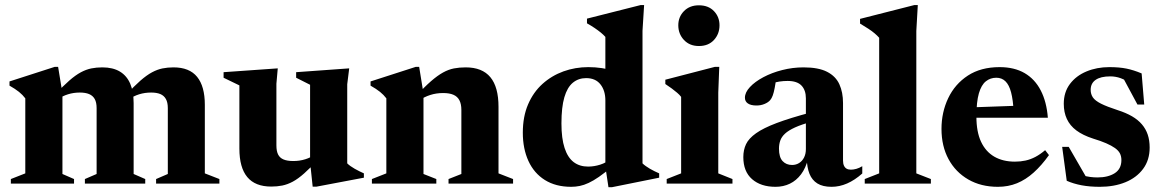

<svg xmlns="http://www.w3.org/2000/svg" viewBox="-20 -744 4708 778"><path d="M233 -366V-39L280 -18.5V0H24V-18.5L82.5 -41.5V-345.5Q72 -359.5 56.8 -371.8Q41.5 -384 18.5 -397V-414L201.5 -473H215.5ZM521.5 -326V-39L568.5 -18.5V0H324V-18.5L371.5 -39V-306Q371.5 -329 363.8 -342.8Q356 -356.5 341 -362.8Q326 -369 303.5 -369Q278.5 -369 255.8 -362Q233 -355 216.5 -342.5L202.5 -360Q235.5 -395.5 260.8 -417.5Q286 -439.5 307.5 -451Q329 -462.5 350 -466.8Q371 -471 394.5 -471Q437.5 -471 465.8 -454Q494 -437 507.8 -404.5Q521.5 -372 521.5 -326ZM810 -319.5V-41.5L869 -18.5V0H612.5V-18.5L660 -39V-306Q660 -329 652.2 -342.8Q644.5 -356.5 629.8 -362.8Q615 -369 592.5 -369Q567 -369 544.2 -362Q521.5 -355 505 -342.5L491.5 -360Q524 -395.5 549.2 -417.5Q574.5 -439.5 596 -451Q617.5 -462.5 638.5 -466.8Q659.5 -471 683 -471Q747.5 -471 778.8 -432.5Q810 -394 810 -319.5Z M1100 -155Q1100 -131.5 1107 -117.8Q1114 -104 1129 -97.8Q1144 -91.5 1168.5 -91.5Q1194.5 -91.5 1217.5 -98.8Q1240.5 -106 1256.5 -118.5L1271 -99.5Q1238 -64 1213 -41.8Q1188 -19.5 1166.5 -8Q1145 3.5 1124 7.8Q1103 12 1079 12Q1014 12 982 -26.5Q950 -65 950 -142V-398L886 -429V-451.5L1105.5 -467L1100 -404.5ZM1247 12.5 1236.5 -87V-400.5L1180 -429V-451.5L1395 -467L1387 -402.5V-82Q1392.5 -76.5 1400.2 -71Q1408 -65.5 1417.2 -60.2Q1426.5 -55 1436 -50.2Q1445.5 -45.5 1454.5 -41.5V-24L1261.5 12.5Z M1696 -365V-39L1748 -18.5V0H1487V-18.5L1545.5 -41.5V-345.5Q1535 -359.5 1519.8 -371.8Q1504.5 -384 1481.5 -397V-414L1664.5 -473H1678.5ZM1797.5 -18.5 1849.5 -39V-298.5Q1849.5 -322.5 1841.5 -337.8Q1833.5 -353 1817.2 -360Q1801 -367 1775.5 -367Q1747.5 -367 1723 -359Q1698.5 -351 1680.5 -338L1666 -355Q1700 -392 1726.5 -415Q1753 -438 1775.2 -450.2Q1797.5 -462.5 1819.5 -466.8Q1841.5 -471 1867 -471Q1934 -471 1967 -431.2Q2000 -391.5 2000 -311V-41.5L2059 -18.5V0H1797.5Z M2433 -337Q2433 -377 2413 -402.2Q2393 -427.5 2355 -427.5Q2324 -427.5 2301.2 -408.8Q2278.5 -390 2266.8 -349.8Q2255 -309.5 2255 -244Q2255 -183 2267.8 -144.2Q2280.5 -105.5 2304.5 -87.2Q2328.5 -69 2363 -69Q2387.5 -69 2412 -76.8Q2436.5 -84.5 2457.5 -102L2458.5 -67Q2429.5 -43 2406.8 -27.2Q2384 -11.5 2365.2 -2.8Q2346.5 6 2329.2 9.5Q2312 13 2294.5 13Q2232 13 2188 -14.5Q2144 -42 2121.2 -91.8Q2098.5 -141.5 2098.5 -206.5Q2098.5 -271.5 2119.8 -321Q2141 -370.5 2178.2 -404Q2215.5 -437.5 2263.2 -454.8Q2311 -472 2364 -472Q2392 -472 2418.8 -468Q2445.5 -464 2472.8 -455.8Q2500 -447.5 2530 -433.5L2433 -425V-594.5Q2426 -602.5 2414.8 -611.8Q2403.5 -621 2389.5 -630.5Q2375.5 -640 2358.5 -649.5V-668.5L2576 -723.5H2590L2583.5 -619.5V-82Q2589 -76.5 2596.8 -71Q2604.5 -65.5 2613.5 -60.2Q2622.5 -55 2632.2 -50.2Q2642 -45.5 2651 -41.5V-24L2460 14.5H2445.5L2433 -68.5Z M2812 -557.5Q2774.5 -557.5 2751.5 -582Q2728.5 -606.5 2728.5 -641.5Q2728.5 -675.5 2751.5 -699Q2774.5 -722.5 2812 -722.5Q2850.5 -722.5 2873 -699Q2895.5 -675.5 2895.5 -641.5Q2895.5 -606.5 2873 -582Q2850.5 -557.5 2812 -557.5ZM2894.5 -473 2890.5 -368.5V-41.5L2948 -18.5V0H2681.5V-18.5L2740 -41.5V-351.5Q2733.5 -360 2723.8 -368.2Q2714 -376.5 2702 -385.5Q2690 -394.5 2676 -403.5V-421L2876.5 -473Z M3268 -289 3269.5 -251Q3227.5 -239.5 3201.2 -227.5Q3175 -215.5 3161 -202.5Q3147 -189.5 3141.8 -174.5Q3136.5 -159.5 3136.5 -141.5Q3136.5 -107 3151.2 -91.2Q3166 -75.5 3189.5 -75.5Q3205.5 -75.5 3218.2 -83.5Q3231 -91.5 3238.2 -106Q3245.5 -120.5 3245.5 -140V-345.5Q3245.5 -378.5 3227.8 -397.2Q3210 -416 3171.5 -416Q3154.5 -416 3138 -413.5Q3121.5 -411 3108.5 -406L3127 -438.5Q3123 -408 3119.2 -388.2Q3115.5 -368.5 3111.2 -357Q3107 -345.5 3101 -338.5Q3093 -329 3078 -322.8Q3063 -316.5 3045.5 -316.5Q3022.5 -316.5 3010.5 -324.8Q2998.5 -333 2998.5 -348Q2998.5 -369.5 3018.8 -391.2Q3039 -413 3073.2 -431.2Q3107.5 -449.5 3149.8 -460.2Q3192 -471 3236 -471Q3296.5 -471 3331.5 -453Q3366.5 -435 3381.2 -402.5Q3396 -370 3396 -326.5V-93.5Q3396 -81 3399.8 -72.8Q3403.5 -64.5 3410.5 -60.5Q3417.5 -56.5 3428 -56.5Q3438.5 -56.5 3450 -59.8Q3461.5 -63 3474 -70.5V-41Q3443.5 -14 3412.5 -0.5Q3381.5 13 3349.5 13Q3314 13 3292.2 -0.5Q3270.5 -14 3260.2 -39.5Q3250 -65 3249 -101H3254.5Q3245 -63 3226 -37.8Q3207 -12.5 3180.8 0.2Q3154.5 13 3122.5 13Q3063 13 3027.5 -18Q2992 -49 2992 -107.5Q2992 -136.5 3003 -159.8Q3014 -183 3043.5 -204Q3073 -225 3127.2 -245.5Q3181.5 -266 3268 -289Z M3693 -41.5 3752 -18.5V0H3484V-18.5L3542.5 -41.5V-591Q3535 -599.5 3524.5 -608.5Q3514 -617.5 3499.2 -627.2Q3484.5 -637 3465 -648.5V-667.5L3685 -723.5H3699L3693 -618.5Z M4030.5 -472Q4090 -472 4131.8 -447.8Q4173.5 -423.5 4197.2 -377.5Q4221 -331.5 4226 -267H3903V-308.5L4157.5 -317.5L4087.5 -291Q4085 -339.5 4077 -369.8Q4069 -400 4054.2 -414.5Q4039.5 -429 4017 -429Q3993 -429 3974.8 -414.5Q3956.5 -400 3946.5 -365.8Q3936.5 -331.5 3936.5 -271Q3936.5 -210 3955.2 -169.8Q3974 -129.5 4009 -109.2Q4044 -89 4092.5 -89Q4115.5 -89 4135.8 -93.5Q4156 -98 4175.5 -108.2Q4195 -118.5 4215 -135.5L4230.5 -115.5Q4200.5 -73.5 4168.5 -44.8Q4136.5 -16 4101 -1.5Q4065.5 13 4023.5 13Q3955 13 3903.5 -16.8Q3852 -46.5 3823.5 -99.2Q3795 -152 3795 -221.5Q3795 -289 3822.2 -346.2Q3849.5 -403.5 3902 -437.8Q3954.5 -472 4030.5 -472Z M4475 -472Q4515.5 -472 4544.8 -466Q4574 -460 4606 -446.5L4616.5 -320.5H4589L4521.5 -446L4563.5 -403.5Q4542 -419.5 4521.5 -427Q4501 -434.5 4479 -434.5Q4440 -434.5 4419.8 -420.5Q4399.5 -406.5 4399.5 -380Q4399.5 -362.5 4408.5 -349.2Q4417.5 -336 4441.2 -324Q4465 -312 4509.5 -297.5Q4542.5 -287 4567 -272.8Q4591.5 -258.5 4607.2 -240Q4623 -221.5 4630.8 -198.2Q4638.5 -175 4638.5 -146Q4638.5 -95.5 4612 -59.8Q4585.5 -24 4540 -5.5Q4494.5 13 4436.5 13Q4396 13 4362.8 6.8Q4329.5 0.5 4302.5 -11.5L4284 -149H4310.5L4391 -9.5L4334.5 -46Q4351 -38.5 4366.5 -33.8Q4382 -29 4397.2 -27Q4412.5 -25 4427 -25Q4470 -25 4497 -42.2Q4524 -59.5 4524 -95.5Q4524 -111 4517.8 -122.8Q4511.5 -134.5 4497.8 -144.2Q4484 -154 4462.2 -163.5Q4440.5 -173 4409 -182.5Q4367.5 -196 4341.5 -215.5Q4315.5 -235 4303 -262Q4290.5 -289 4290.5 -323.5Q4290.5 -370.5 4315.5 -403.8Q4340.5 -437 4382.5 -454.5Q4424.5 -472 4475 -472Z"/></svg>

Font: Newsreader 36pt
Style: Bold
Weight: 700
Designer: Hugues Gentile
Foundry: Production Type
Version: Version 1.003